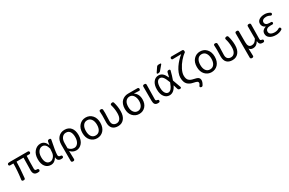

<svg xmlns="http://www.w3.org/2000/svg" viewBox="216 -2590 6910 4587"><g transform="rotate(-30 3670.5 -296.5)"><path d="M541 12.7Q479.5 12.7 451.2 -21Q422.9 -54.7 422.9 -122.1Q422.9 -148.4 425.8 -274.9Q428.7 -401.4 428.7 -463.9Q428.7 -467.8 424.8 -467.8H240.2Q236.3 -467.8 236.3 -463.9Q235.4 -315.4 207 -29.3Q206.1 -14.6 194.8 -5.4Q183.6 3.9 168.9 2.9L146.5 2Q132.8 1 124 -9.8Q115.2 -20.5 117.2 -34.2Q149.4 -257.8 150.4 -463.9Q150.4 -467.8 145.5 -467.8H59.6Q44.9 -467.8 35.2 -478Q25.4 -488.3 25.4 -502.9Q25.4 -517.6 35.2 -528.3Q44.9 -539.1 59.6 -540L102.5 -543H592.8Q606.4 -543 616.7 -532.7Q627 -522.5 627 -508.8V-502.9Q627 -488.3 616.7 -478Q606.4 -467.8 592.8 -467.8H521.5Q516.6 -467.8 516.6 -463.9Q508.8 -322.3 508.8 -116.2Q508.8 -87.9 521.5 -75.7Q534.2 -63.5 559.6 -63.5Q564.5 -63.5 569.3 -63.5Q584 -64.5 595.7 -56.2Q607.4 -47.9 610.4 -34.2V-33.2Q612.3 -18.6 604.5 -5.4Q596.7 7.8 582 9.8Q563.5 12.7 541 12.7Z M914.1 12.7Q819.3 12.7 761.7 -59.1Q704.1 -130.9 704.1 -261.7Q704.1 -396.5 773.9 -476.6Q843.8 -556.6 942.4 -556.6Q998 -556.6 1043 -522.5Q1087.9 -488.3 1110.4 -415Q1110.4 -414.1 1111.8 -414.1Q1113.3 -414.1 1113.3 -415L1129.9 -508.8Q1132.8 -523.4 1144.5 -533.2Q1156.2 -543 1170.9 -543H1191.4Q1205.1 -543 1213.4 -532.7Q1221.7 -522.5 1219.7 -508.8Q1158.2 -210 1158.2 -119.1Q1158.2 -91.8 1173.3 -77.6Q1188.5 -63.5 1211.9 -63.5Q1213.9 -63.5 1215.8 -63.5Q1230.5 -63.5 1242.2 -56.2Q1253.9 -48.8 1255.9 -36.1L1256.8 -35.2Q1257.8 -30.3 1257.8 -26.4Q1257.8 -15.6 1252 -6.8Q1245.1 6.8 1230.5 9.8Q1212.9 12.7 1193.4 12.7Q1143.6 12.7 1114.7 -14.2Q1085.9 -41 1085.9 -94.7Q1085.9 -96.7 1084 -96.7Q1082 -96.7 1081.1 -95.7Q1019.5 12.7 914.1 12.7ZM932.6 -63.5Q986.3 -63.5 1030.8 -113.3Q1075.2 -163.1 1081.1 -232.4L1088.9 -331.1Q1088.9 -335 1087.9 -338.9Q1050.8 -480.5 952.1 -480.5Q889.6 -480.5 844.7 -422.9Q799.8 -365.2 799.8 -262.7Q799.8 -168 834.5 -115.7Q869.1 -63.5 932.6 -63.5Z M1400.4 201.2Q1385.7 201.2 1375.5 190.9Q1365.2 180.7 1365.2 166V-276.4Q1365.2 -410.2 1433.1 -482.4Q1501 -554.7 1605.5 -554.7Q1717.8 -554.7 1778.3 -481.4Q1838.9 -408.2 1838.9 -278.3Q1838.9 -210.9 1820.3 -154.3Q1801.8 -97.7 1770 -61.5Q1738.3 -25.4 1698.2 -5.4Q1658.2 14.6 1615.2 14.6Q1519.5 14.6 1454.1 -58.6Q1453.1 -59.6 1452.1 -59.1Q1451.2 -58.6 1451.2 -57.6Q1456.1 82 1457 166Q1457 180.7 1446.8 190.9Q1436.5 201.2 1422.9 201.2ZM1599.6 -61.5Q1662.1 -61.5 1703.6 -120.1Q1745.1 -178.7 1745.1 -277.3Q1745.1 -371.1 1710 -424.8Q1674.8 -478.5 1601.6 -478.5Q1537.1 -478.5 1494.6 -425.3Q1452.1 -372.1 1452.1 -274.4V-139.6Q1452.1 -134.8 1455.1 -131.8Q1515.6 -61.5 1599.6 -61.5Z M2189.5 12.7Q2084 12.7 2012.7 -63.5Q1941.4 -139.6 1941.4 -271.5Q1941.4 -403.3 2012.7 -480Q2084 -556.6 2189.9 -556.6Q2295.9 -556.6 2366.2 -480Q2436.5 -403.3 2436.5 -271.5Q2436.5 -205.1 2417 -150.9Q2397.5 -96.7 2363.8 -61Q2330.1 -25.4 2285.6 -6.3Q2241.2 12.7 2189.5 12.7ZM2342.8 -271.5Q2342.8 -367.2 2302.2 -424.3Q2261.7 -481.4 2189.9 -481.4Q2118.2 -481.4 2077.6 -424.3Q2037.1 -367.2 2037.1 -271.5Q2037.1 -174.8 2077.1 -119.1Q2117.2 -63.5 2189.5 -63.5Q2261.7 -63.5 2302.2 -119.1Q2342.8 -174.8 2342.8 -271.5Z M2765.6 12.7Q2667 12.7 2613.3 -41.5Q2559.6 -95.7 2559.6 -202.1Q2559.6 -234.4 2561.5 -298.3Q2563.5 -362.3 2563.5 -393.6L2558.6 -512.7Q2558.6 -523.4 2566.4 -532.2Q2575.2 -543 2588.9 -543H2608.4Q2624 -543 2635.3 -533.2Q2646.5 -523.4 2648.4 -508.8Q2651.4 -475.6 2651.4 -416Q2651.4 -386.7 2647.9 -308.6Q2644.5 -230.5 2644.5 -196.3Q2644.5 -127.9 2678.7 -95.7Q2712.9 -63.5 2766.6 -63.5Q2828.1 -63.5 2865.7 -114.7Q2903.3 -166 2903.3 -267.6Q2903.3 -391.6 2869.1 -502Q2865.2 -515.6 2872.1 -527.8Q2878.9 -540 2891.6 -543L2914.1 -548.8Q2918 -549.8 2922.9 -549.8Q2932.6 -549.8 2940.4 -544.9Q2954.1 -538.1 2958 -523.4Q2995.1 -398.4 2995.1 -271.5Q2995.1 -135.7 2932.6 -61.5Q2870.1 12.7 2765.6 12.7Z M3350.6 12.7Q3248 12.7 3177.2 -61.5Q3106.4 -135.7 3106.4 -264.6Q3106.4 -334 3127 -388.7Q3147.5 -443.4 3182.6 -476.1Q3217.8 -508.8 3261.7 -525.9Q3305.7 -543 3354.5 -543H3617.2Q3631.8 -543 3641.6 -532.7Q3651.4 -522.5 3651.4 -508.8V-500Q3651.4 -485.4 3641.1 -476.1Q3630.9 -466.8 3617.2 -467.8Q3546.9 -472.7 3482.4 -473.6Q3480.5 -473.6 3480.5 -471.7Q3480.5 -469.7 3482.4 -468.8Q3532.2 -439.5 3560.1 -384.3Q3587.9 -329.1 3587.9 -253.9Q3587.9 -130.9 3520.5 -59.1Q3453.1 12.7 3350.6 12.7ZM3351.6 -63.5Q3417 -63.5 3458 -117.2Q3499 -170.9 3499 -260.7Q3499 -346.7 3459.5 -406.7Q3419.9 -466.8 3352.5 -466.8Q3285.2 -466.8 3243.7 -415.5Q3202.1 -364.3 3202.1 -264.6Q3202.1 -172.9 3243.7 -118.2Q3285.2 -63.5 3351.6 -63.5Z M3860.4 12.7Q3805.7 12.7 3781.2 -18.6Q3756.8 -49.8 3756.8 -113.3V-508.8Q3756.8 -522.5 3767.1 -532.7Q3777.3 -543 3792 -543H3814.5Q3829.1 -543 3838.9 -532.7Q3848.6 -522.5 3848.6 -508.8Q3841.8 -110.4 3841.8 -106.4Q3841.8 -63.5 3878.9 -63.5Q3893.6 -62.5 3905.3 -55.2Q3917 -47.9 3919.9 -35.2V-34.2Q3920.9 -29.3 3920.9 -25.4Q3920.9 -14.6 3915 -4.9Q3908.2 7.8 3893.6 10.3Q3878.9 12.7 3860.4 12.7Z M4361.3 -271.5Q4363.3 -275.4 4361.3 -279.3Q4315.4 -400.4 4280.3 -441.4Q4244.1 -484.4 4200.2 -484.4Q4150.4 -484.4 4120.1 -434.1Q4089.8 -383.8 4089.8 -283.2Q4089.8 -187.5 4123 -135.3Q4156.2 -83 4207 -83Q4248 -83 4285.2 -125Q4322.3 -167 4361.3 -271.5ZM4278.3 -752Q4297.9 -780.3 4332 -780.3H4380.9Q4391.6 -780.3 4396 -771Q4400.4 -761.7 4393.6 -753.9L4288.1 -628.9Q4265.6 -602.5 4230.5 -602.5H4210.9Q4200.2 -602.5 4195.3 -612.3Q4190.4 -622.1 4196.3 -630.9ZM4428.7 -512.7Q4432.6 -527.3 4444.3 -537.1Q4456.1 -546.9 4470.7 -546.9H4488.3Q4501 -546.9 4509.3 -536.6Q4517.6 -526.4 4513.7 -513.7Q4479.5 -378.9 4443.4 -282.2Q4441.4 -278.3 4443.4 -274.4Q4477.5 -188.5 4523.4 -53.7Q4524.4 -48.8 4524.4 -44.9Q4524.4 -37.1 4519.5 -31.2Q4512.7 -20.5 4500 -20.5H4478.5Q4463.9 -20.5 4451.7 -29.8Q4439.5 -39.1 4434.6 -53.7Q4416 -118.2 4399.4 -168Q4399.4 -168.9 4398.4 -168.9Q4397.5 -168.9 4396.5 -168Q4359.4 -90.8 4310.5 -50.8Q4259.8 -10.7 4200.2 -10.7Q4112.3 -10.7 4057.1 -83.5Q4002 -156.2 4002 -283.7Q4002 -411.1 4057.6 -484.4Q4113.3 -557.6 4200.2 -557.6Q4263.7 -557.6 4308.6 -519.5Q4353.5 -482.4 4396.5 -389.6Q4397.5 -388.7 4398.4 -388.7Q4399.4 -388.7 4399.4 -389.6Q4409.2 -425.8 4428.7 -512.7Z M4995.1 178.7Q4987.3 191.4 4972.7 196.3Q4966.8 198.2 4960 198.2Q4952.1 198.2 4944.3 195.3L4935.5 191.4Q4922.9 186.5 4919.9 173.8Q4917 161.1 4924.8 150.4Q4942.4 127 4949.7 111.8Q4957 96.7 4957 79.1Q4957 53.7 4932.6 40Q4908.2 26.4 4832 10.7Q4788.1 2 4753.9 -14.2Q4719.7 -30.3 4689.9 -58.6Q4660.2 -86.9 4644 -134.3Q4627.9 -181.6 4627.9 -246.1Q4627.9 -305.7 4655.3 -375.5Q4682.6 -445.3 4726.1 -508.8Q4769.5 -572.3 4821.3 -627.4Q4873 -682.6 4925.8 -723.6Q4926.8 -723.6 4926.3 -724.6Q4925.8 -725.6 4924.8 -725.6Q4739.3 -722.7 4697.3 -721.7Q4682.6 -720.7 4672.4 -730.5Q4662.1 -740.2 4662.1 -754.9V-759.8Q4662.1 -773.4 4672.4 -783.7Q4682.6 -793.9 4697.3 -793.9H4995.1Q5009.8 -793.9 5020 -783.7Q5030.3 -773.4 5030.3 -759.8V-724.6Q5030.3 -719.7 5025.4 -719.7Q5025.4 -719.7 5024.4 -719.7Q4954.1 -669.9 4885.3 -589.8Q4816.4 -509.8 4769.5 -416.5Q4722.7 -323.2 4722.7 -251Q4722.7 -160.2 4763.2 -118.7Q4803.7 -77.1 4884.8 -61.5Q4968.8 -45.9 5003.9 -20.5Q5039.1 4.9 5039.1 57.6Q5039.1 107.4 4995.1 178.7Z M5345.7 12.7Q5240.2 12.7 5168.9 -63.5Q5097.7 -139.6 5097.7 -271.5Q5097.7 -403.3 5168.9 -480Q5240.2 -556.6 5346.2 -556.6Q5452.1 -556.6 5522.5 -480Q5592.8 -403.3 5592.8 -271.5Q5592.8 -205.1 5573.2 -150.9Q5553.7 -96.7 5520 -61Q5486.3 -25.4 5441.9 -6.3Q5397.5 12.7 5345.7 12.7ZM5499 -271.5Q5499 -367.2 5458.5 -424.3Q5418 -481.4 5346.2 -481.4Q5274.4 -481.4 5233.9 -424.3Q5193.4 -367.2 5193.4 -271.5Q5193.4 -174.8 5233.4 -119.1Q5273.4 -63.5 5345.7 -63.5Q5418 -63.5 5458.5 -119.1Q5499 -174.8 5499 -271.5Z M5921.9 12.7Q5823.2 12.7 5769.5 -41.5Q5715.8 -95.7 5715.8 -202.1Q5715.8 -234.4 5717.8 -298.3Q5719.7 -362.3 5719.7 -393.6L5714.8 -512.7Q5714.8 -523.4 5722.7 -532.2Q5731.4 -543 5745.1 -543H5764.6Q5780.3 -543 5791.5 -533.2Q5802.7 -523.4 5804.7 -508.8Q5807.6 -475.6 5807.6 -416Q5807.6 -386.7 5804.2 -308.6Q5800.8 -230.5 5800.8 -196.3Q5800.8 -127.9 5835 -95.7Q5869.1 -63.5 5922.9 -63.5Q5984.4 -63.5 6022 -114.7Q6059.6 -166 6059.6 -267.6Q6059.6 -391.6 6025.4 -502Q6021.5 -515.6 6028.3 -527.8Q6035.2 -540 6047.9 -543L6070.3 -548.8Q6074.2 -549.8 6079.1 -549.8Q6088.9 -549.8 6096.7 -544.9Q6110.4 -538.1 6114.3 -523.4Q6151.4 -398.4 6151.4 -271.5Q6151.4 -135.7 6088.9 -61.5Q6026.4 12.7 5921.9 12.7Z M6338.9 201.2Q6324.2 201.2 6314 190.9Q6303.7 180.7 6303.7 166V-506.8Q6303.7 -520.5 6314 -530.8Q6324.2 -541 6338.9 -541H6360.4Q6375 -541 6384.8 -530.8Q6394.5 -520.5 6394.5 -506.8V-208Q6394.5 -135.7 6418.5 -100.1Q6442.4 -64.5 6495.1 -64.5Q6536.1 -64.5 6568.8 -85Q6601.6 -105.5 6636.7 -165Q6638.7 -168.9 6638.7 -173.8V-506.8Q6638.7 -520.5 6648.9 -530.8Q6659.2 -541 6673.8 -541H6696.3Q6710.9 -541 6720.7 -530.8Q6730.5 -520.5 6730.5 -506.8Q6724.6 -147.5 6724.6 -104.5Q6724.6 -62.5 6762.7 -61.5Q6777.3 -60.5 6789.1 -53.2Q6800.8 -45.9 6802.7 -33.2V-32.2Q6803.7 -28.3 6803.7 -24.4Q6803.7 -12.7 6797.9 -2.9Q6791 9.8 6776.4 12.7Q6761.7 14.6 6745.1 14.6Q6699.2 14.6 6675.8 -10.3Q6652.3 -35.2 6647.5 -88.9Q6646.5 -89.8 6645.5 -89.8Q6644.5 -89.8 6644.5 -88.9Q6585.9 12.7 6493.2 12.7Q6458 12.7 6433.1 2.4Q6408.2 -7.8 6390.6 -35.2Q6389.6 -36.1 6388.7 -36.1Q6387.7 -36.1 6387.7 -35.2Q6389.6 93.8 6393.6 166Q6394.5 180.7 6384.8 190.9Q6375 201.2 6361.3 201.2Z M7121.1 12.7Q7018.6 12.7 6954.6 -31.2Q6890.6 -75.2 6890.6 -150.4Q6890.6 -203.1 6921.4 -236.8Q6952.1 -270.5 7001 -284.2Q7003.9 -285.2 7003.9 -287.6Q7003.9 -290 7002 -291Q6961.9 -305.7 6939.9 -338.9Q6918 -372.1 6918 -411.1Q6918 -481.4 6977.1 -519Q7036.1 -556.6 7125 -556.6Q7202.1 -556.6 7271.5 -515.6Q7284.2 -508.8 7287.6 -494.1Q7291 -479.5 7283.2 -467.8L7282.2 -465.8Q7274.4 -454.1 7260.7 -451.2Q7247.1 -448.2 7234.4 -455.1Q7183.6 -484.4 7127.9 -484.4Q7075.2 -484.4 7042 -461.9Q7008.8 -439.5 7008.8 -399.4Q7008.8 -360.4 7039.6 -337.9Q7070.3 -315.4 7133.8 -315.4Q7149.4 -315.4 7166 -315.4Q7180.7 -316.4 7190.9 -306.6Q7201.2 -296.9 7201.2 -283.2V-281.2Q7201.2 -267.6 7190.9 -257.8Q7180.7 -248 7166 -249Q7140.6 -250 7117.2 -250Q7050.8 -250 7016.6 -226.1Q6982.4 -202.1 6982.4 -156.7Q6982.4 -111.3 7021.5 -85.4Q7060.5 -59.6 7129.9 -59.6Q7196.3 -59.6 7251 -94.7Q7262.7 -102.5 7276.4 -100.1Q7290 -97.7 7297.9 -85.9L7298.8 -83Q7304.7 -74.2 7304.7 -63.5Q7304.7 -59.6 7304.7 -56.6Q7301.8 -42 7289.1 -34.2Q7216.8 12.7 7121.1 12.7Z"/></g></svg>

Font: Gen Jyuu GothicL Regular
Style: Regular
Weight: 400
Designer: [Source Han Sans]
Ryoko NISHIZUKA  (kana & ideographs); Paul D. Hunt (Latin, Greek & Cyrillic); Wenlong ZHANG  (bopomofo
Version: Version 1.002.20150607